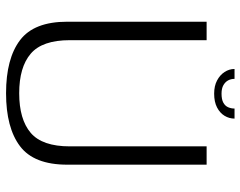

<svg xmlns="http://www.w3.org/2000/svg" viewBox="-102 -707 814 650"><g transform="rotate(90 305.0 -382.0)"><path d="M295.5 4.5Q412.5 4.5 475 -42.8Q537.5 -90 537.5 -202.5V-674.5H475.5V-211.5Q475.5 -118 429.8 -79Q384 -40 295.5 -40Q207.5 -40 161.8 -79Q116 -118 116 -211.5V-674.5H53.5V-202.5Q53.5 -90 116 -42.8Q178.5 4.5 295.5 4.5ZM297 -700Q325 -700 343.8 -709.8Q362.5 -719.5 372 -735.2Q381.5 -751 381.5 -769H347.5Q347.5 -757.5 343 -747.2Q338.5 -737 327.5 -731Q316.5 -725 297 -725Q279.5 -725 268.5 -731.2Q257.5 -737.5 252.2 -747.2Q247 -757 247 -769H213.5Q213.5 -751 223.8 -735.2Q234 -719.5 252.5 -709.8Q271 -700 297 -700Z"/></g></svg>

Font: Anybody Light
Style: Regular
Weight: 300
Designer: Tyler Finck
Foundry: Etcetera Type Company
Version: Version 1.111; ttfautohint (v1.8.4)